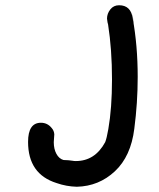

<svg xmlns="http://www.w3.org/2000/svg" viewBox="-20 -714 608 732"><path d="M484 -658Q488 -639 490 -631L491 -623L490 -628Q489 -633 487.5 -640.5Q486 -648 484.5 -654Q483 -660 483 -663Q483 -662 484 -658ZM273 -2Q233 -3 196 -16Q87 -50 87 -173Q87 -246 136 -246Q161 -246 177 -226Q186 -216 187 -202L185 -172Q185 -146 195 -127.5Q205 -109 222 -104Q229 -104 241.5 -103Q254 -102 257.5 -101Q261 -100 269 -100Q342 -100 381 -172Q387 -187 393 -222Q407 -302 407 -411Q407 -525 392 -621Q390 -625 388 -643Q388 -662 400.5 -678Q413 -694 434 -694Q479 -694 486 -644Q505 -540 505 -421Q505 -322 492 -223Q479 -118 418 -61Q357 -4 273 -2Z"/></svg>

Font: Bad Comic
Style: Regular
Weight: 400
Designer: GGBotNet
Foundry: f0n7
Version: 0.9